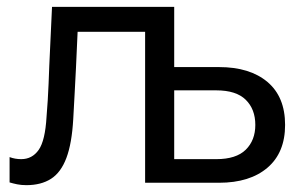

<svg xmlns="http://www.w3.org/2000/svg" viewBox="-20 -534 883 561"><path d="M57 7Q42 7 30 4.5Q18 2 8 -1V-75Q16 -72 24.5 -70.5Q33 -69 42 -69Q74 -69 93 -96Q112 -123 116 -193Q118 -217 119.5 -241Q121 -265 122 -290Q123 -315 124 -342L132 -514H489V0H404V-490L428 -441H156L209 -490L202 -336Q200 -295 198 -259Q196 -223 194 -186Q190 -115 174 -72.5Q158 -30 129 -11.5Q100 7 57 7ZM473 0V-69H612Q670 -69 698 -96.5Q726 -124 726 -169Q726 -215 698 -242.5Q670 -270 612 -270H475V-338H620Q710 -338 761.5 -294.5Q813 -251 813 -169Q813 -88 761.5 -44Q710 0 620 0Z"/></svg>

Font: TikTok Sans 24pt
Style: Regular
Weight: 400
Version: Version 4.000